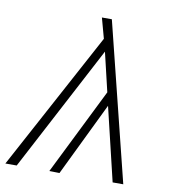

<svg xmlns="http://www.w3.org/2000/svg" viewBox="-95 -751 723 818"><g transform="rotate(10 266.5 -342.0)"><path d="M493 0H447L371 -318L217 0L173 -1L358 -374L318 -543L32 0H-17L304 -596L280 -684H323Z"/></g></svg>

Font: Fira Sans ExtraLight
Style: Italic
Weight: 275
Italic angle: -8°
Designer: Carrois Corporate & Edenspiekermann AG
Foundry: Carrois Corporate GbR & Edenspiekermann AG
Version: Version 4.203